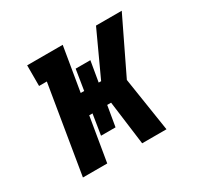

<svg xmlns="http://www.w3.org/2000/svg" viewBox="-120 -672 839 814"><g transform="rotate(-30 300.0 -265.0)"><path d="M68 0 139 -429H101V-530H275L239 -315H256L272 -415H344L327 -315H339L438 -530H564L436 -265L477 0H358L330 -215H311L294 -115H223L239 -215H223L187 0Z"/></g></svg>

Font: Iosevka Curly Slab Extended
Style: Bold Italic
Weight: 700
Width: 7
Italic angle: -9°
Monospace: yes
Designer: Belleve Invis
Foundry: Belleve Invis
Version: Version 11.0.0; ttfautohint (v1.8.3)